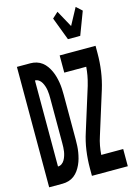

<svg xmlns="http://www.w3.org/2000/svg" viewBox="-144 -1059 787 1132"><g transform="rotate(-15 250.0 -493.5)"><path d="M10 0V-735H92Q111 -735 129.5 -729.5Q148 -724 163 -712.5Q178 -701 189 -685.5Q200 -670 208 -652.5Q216 -635 221 -616.5Q226 -598 229 -579.5Q232 -561 233 -542Q234 -523 234 -504V-231Q234 -212 233 -193Q232 -174 229 -155.5Q226 -137 221 -118.5Q216 -100 208 -82.5Q200 -65 189 -49.5Q178 -34 163 -22.5Q148 -11 129.5 -5.5Q111 0 92 0ZM92 -105Q105 -105 115.5 -112.5Q126 -120 132.5 -131.5Q139 -143 143 -155.5Q147 -168 149 -180.5Q151 -193 151.5 -206Q152 -219 152 -231V-504Q152 -516 151.5 -529Q151 -542 149 -554.5Q147 -567 143 -579.5Q139 -592 132.5 -603.5Q126 -615 115.5 -622.5Q105 -630 92 -630ZM343 -815 290 -955 325 -987 381 -885 436 -987 471 -955 418 -815ZM271 0V-46Q271 -100 278.5 -153.5Q286 -207 303 -259L385 -521Q385 -523 385.5 -524.5Q386 -526 387 -528V-529Q394 -553 398.5 -578.5Q403 -604 405 -630H271V-735H490V-689Q490 -635 482.5 -581.5Q475 -528 459 -476L377 -214Q368 -187 363 -160Q358 -133 356 -105H490V0Z"/></g></svg>

Font: Iosevka Term Curly Extrabold
Style: Regular
Weight: 800
Designer: Belleve Invis
Foundry: Belleve Invis
Version: Version 32.3.0